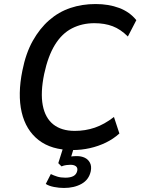

<svg xmlns="http://www.w3.org/2000/svg" viewBox="-20 -734 697 952"><path d="M339 10Q235 10 171.5 -39.5Q108 -89 87.5 -177.5Q67 -266 91 -384Q108 -470 142.5 -531.5Q177 -593 224 -634Q271 -675 329 -694.5Q387 -714 454 -714Q519 -714 571 -694.5Q623 -675 656 -634L614 -553Q578 -589 538.5 -604Q499 -619 448 -619Q387 -619 337 -593.5Q287 -568 252.5 -512Q218 -456 199 -367Q180 -275 192 -212Q204 -149 244.5 -117Q285 -85 351 -85Q403 -85 450 -101Q497 -117 545 -154L572 -72Q542 -45 505 -27Q468 -9 426 0.5Q384 10 339 10ZM297 198Q273 198 247.5 193Q222 188 207 178L232 129Q246 136 263.5 141.5Q281 147 304 147Q329 147 344 139Q359 131 363 113Q366 98 356.5 90.5Q347 83 329 83Q321 83 309 84.5Q297 86 285 91L269 75L299 -20H352L328 59L305 48Q316 44 331 42Q346 40 361 40Q383 40 400 48Q417 56 426 73Q435 90 430 115Q421 157 384.5 177.5Q348 198 297 198Z"/></svg>

Font: Nunito Sans 7pt SemiCondensed SemiBold
Style: Italic
Weight: 600
Width: 4
Italic angle: -9°
Designer: Vernon Adams
Foundry: Vernon Adams
Version: Version 3.101;gftools[0.9.27]